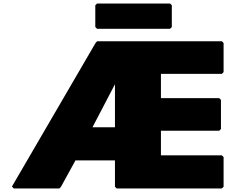

<svg xmlns="http://www.w3.org/2000/svg" viewBox="-20 -1067 1355 1094"><path d="M635 -342H507L635 -587ZM635 -153V-3L645 7H1244L1254 -3V-172L1244 -182H897V-322H1229L1239 -332V-498L1229 -508H897V-646H1244L1254 -656V-822L1244 -832H534L525 -823L48 -4L59 7H318L327 -2L410 -153ZM523 -1037V-913L533 -903H949L959 -913V-1037L949 -1047H533Z"/></svg>

Font: Hussar Woodtype
Style: Ultra
Weight: 900
Foundry: Cannot Into Space Fonts
Version: Version 1.07